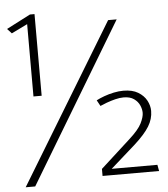

<svg xmlns="http://www.w3.org/2000/svg" viewBox="-59 -818 877 1005"><g transform="rotate(-5 379.0 -315.5)"><path d="M160 -336V-765H136L10 -700L33 -675L117 -716V-336ZM588 -325Q564 -325 537.5 -319.5Q511 -314 486.5 -305Q462 -296 445 -287L462 -256Q475 -262 496.5 -270Q518 -278 542 -284Q566 -290 586 -290Q620 -290 640.5 -275.5Q661 -261 670 -240.5Q679 -220 679 -201Q679 -179 663 -146.5Q647 -114 597 -69L441 73V110H738L732 77H492L623 -39Q677 -88 700.5 -126.5Q724 -165 724 -207Q724 -235 709.5 -262Q695 -289 665 -307Q635 -325 588 -325ZM541 -700 35 134H85L586 -700Z"/></g></svg>

Font: Catamaran Thin
Style: Regular
Weight: 100
Designer: Pria Ravichandran
Version: Version 2.000